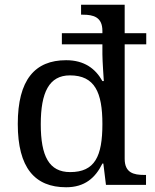

<svg xmlns="http://www.w3.org/2000/svg" viewBox="-20 -780 654 810"><path d="M259 10C337 10 382 -29 412 -90H416L427 0H596V-42H588C544 -42 506 -51 506 -110V-593H597V-640H506V-760H322V-718H330C374 -718 412 -708 412 -650V-640H241V-593H412V-551C412 -524 418 -438 418 -438H412C383 -490 336 -526 259 -526C127 -526 55 -443 55 -257C55 -72 127 10 259 10ZM276 -54C187 -54 152 -121 152 -256C152 -390 187 -462 275 -462C380 -462 412 -390 412 -257C412 -120 380 -54 276 -54Z"/></svg>

Font: Noto Serif Balinese
Style: Regular
Weight: 400
Designer: Monotype Design Team
Foundry: Monotype Imaging Inc.
Version: Version 2.005